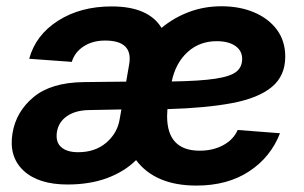

<svg xmlns="http://www.w3.org/2000/svg" viewBox="-20 -575 962 607"><path d="M193.4 8.3Q101.6 8.3 54.4 -35.6Q7.3 -79.6 19.5 -153.8Q30.8 -222.2 86.2 -268.1Q141.6 -314 243.2 -315.4Q276.9 -315.4 308.8 -316.2Q340.8 -316.9 378.9 -316.9L388.2 -370.6Q401.9 -446.8 312.5 -446.8Q272.9 -446.8 244.6 -428.5Q216.3 -410.2 207 -379.4L72.3 -389.2Q92.8 -464.4 163.6 -509.5Q234.4 -554.7 333 -554.7Q449.2 -554.7 490.7 -486.8Q529.3 -519 577.4 -537.1Q625.5 -555.2 680.2 -555.2Q737.8 -555.2 783.4 -535.9Q829.1 -516.6 855.5 -481Q881.8 -445.3 881.8 -396Q881.8 -335 839.1 -299.8Q796.4 -264.6 713.4 -249Q630.4 -233.4 509.3 -230Q508.3 -216.8 508.3 -208Q508.3 -98.6 611.3 -98.6Q653.8 -98.6 686 -116.2Q718.3 -133.8 731.4 -164.1L865.2 -153.8Q835.9 -78.1 767.6 -33.2Q699.2 11.7 601.1 11.7Q470.7 11.7 410.2 -68.8Q374 -32.7 319.1 -12.2Q264.2 8.3 193.4 8.3ZM363.8 -229Q338.4 -228.5 312.7 -228Q287.1 -227.5 263.2 -227.1Q219.2 -226.6 192.4 -208.3Q165.5 -189.9 160.2 -159.2Q154.8 -127 172.9 -110.4Q190.9 -93.8 227.1 -93.8Q280.3 -93.8 315.2 -123.3Q350.1 -152.8 357.9 -195.8ZM522.9 -317.4Q612.8 -318.8 660.9 -326.2Q709 -333.5 727.3 -348.4Q745.6 -363.3 745.6 -388.7Q745.6 -414.6 724.1 -429.7Q702.6 -444.8 665 -444.8Q610.8 -444.8 573 -410.4Q535.2 -376 522.9 -317.4Z"/></svg>

Font: Inter
Style: Bold Italic
Weight: 700
Italic angle: -9.39999°
Designer: Rasmus Andersson
Foundry: rsms
Version: Version 4.001;git-9221beed3